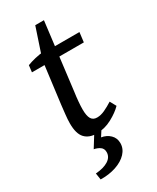

<svg xmlns="http://www.w3.org/2000/svg" viewBox="-189 -596 691 843"><g transform="rotate(-30 156.5 -174.0)"><path d="M143 8Q105 8 84 -14.5Q63 -37 63 -89Q63 -109 66 -135Q69 -161 71 -180L98 -392L147 -539H191L149 -198Q146 -178 144 -154.5Q142 -131 142 -115Q142 -82 151 -67Q160 -52 180 -52Q199 -52 219.5 -61.5Q240 -71 262 -85L279 -54Q258 -32 221 -12Q184 8 143 8ZM31 -367 35 -401Q53 -408 76 -413.5Q99 -419 124 -421L152 -416H300L294 -367ZM183 -18 151 32Q177 36 194.5 53Q212 70 212 96Q212 124 191.5 146Q171 168 135.5 180Q100 192 57 191L52 158Q93 155 116.5 140Q140 125 140 100Q140 82 127 73Q114 64 97 61L146 -18Z"/></g></svg>

Font: Rasa
Style: Italic
Weight: 400
Italic angle: -7.10001°
Designer: Anna Giedrys (Yrsa+Rasa design), David Brezina (Yrsa art-direction, Rasa art-direction, design)
Foundry: Rosetta Type Foundry
Version: Version 2.004